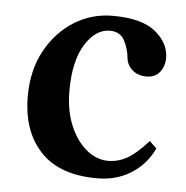

<svg xmlns="http://www.w3.org/2000/svg" viewBox="-41 -484 516 534"><g transform="rotate(5 217.5 -217.0)"><path d="M406 -87Q384 -41 343 -15.5Q302 10 249 10Q143 10 90 -47Q37 -104 37 -201Q37 -273 66.5 -327.5Q96 -382 145 -413Q194 -444 253 -444Q335 -444 373 -412.5Q411 -381 411 -340Q411 -317 398 -300.5Q385 -284 361 -284Q337 -284 321.5 -297.5Q306 -311 304 -331Q302 -355 290 -378.5Q278 -402 249 -402Q209 -402 180 -355.5Q151 -309 151 -226Q151 -172 168 -130.5Q185 -89 213.5 -65Q242 -41 275 -41Q303 -41 328.5 -55.5Q354 -70 386 -106Z"/></g></svg>

Font: Libertinus Serif SemiBold
Style: Regular
Weight: 600
Designer: Philipp H. Poll, Khaled Hosny
Foundry: Caleb Maclennan
Version: Version 7.051;RELEASE